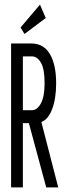

<svg xmlns="http://www.w3.org/2000/svg" viewBox="-20 -811 290 831"><path d="M28 0V-623H114Q169 -623 196 -577Q223 -531 223 -451Q223 -385 206 -339.5Q189 -294 159 -283L232 0H180L105 -278H79V0ZM79 -334H118Q141 -334 157 -363.5Q173 -393 173 -451Q173 -513 157 -540Q141 -567 118 -567H79ZM86 -664 69 -692 153 -791 178 -733Z"/></svg>

Font: Inconsolata UltraCondensed
Style: Regular
Weight: 400
Width: 1
Monospace: yes
Designer: Raph Levien, Cyreal, Brenton Simpson
Foundry: Raph Levien, Cyreal, Google
Version: Version 3.000; ttfautohint (v1.8.2.53-6de2)